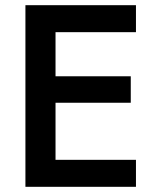

<svg xmlns="http://www.w3.org/2000/svg" viewBox="-20 -720 611 740"><path d="M78 -700H504V-596H194V-426H484V-324H194V-104H504V0H78Z"/></svg>

Font: Jost* Medium
Style: Regular
Weight: 500
Version: Version 3.7